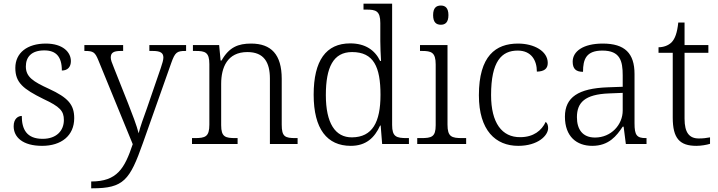

<svg xmlns="http://www.w3.org/2000/svg" viewBox="-20 -780 3891 1040"><path d="M208 10C312 10 382 -45 382 -140C382 -213 349 -251 245 -299C160 -338 120 -363 120 -420C120 -471 150 -507 220 -507C283 -507 315 -474 315 -398C347 -398 364 -418 364 -449C364 -497 321 -544 228 -544C128 -544 63 -494 63 -412C63 -332 106 -298 215 -244C305 -202 326 -179 326 -130C326 -72 286 -28 211 -28C124 -28 98 -80 98 -152C79 -152 54 -138 54 -96C54 -37 103 10 208 10Z M474 203V240H480C650 240 683 196 754 -5L908 -440C928 -496 938 -504 984 -504H988V-536H789V-504H808C850 -504 865 -493 865 -468C865 -456 859 -435 851 -412L775 -191C757 -141 741 -98 731 -58C722 -96 694 -169 673 -222L599 -408C585 -442 580 -456 580 -468C580 -493 593 -504 634 -504H647V-536H437V-504H440C486 -504 495 -497 513 -453L699 1C655 132 615 203 474 203Z M1020 0H1267V-32H1257C1200 -32 1178 -38 1178 -102V-326C1178 -414 1211 -498 1320 -498C1410 -498 1442 -442 1442 -354V0H1592V-32H1582C1524 -32 1506 -39 1506 -105V-353C1506 -485 1449 -544 1340 -544C1271 -544 1221 -525 1180 -452H1175L1167 -536H1025V-504H1040C1091 -504 1114 -497 1114 -433V-105C1114 -39 1092 -32 1034 -32H1020Z M1880 10C1963 10 2009 -34 2039 -100H2042L2050 0H2195V-32H2184C2127 -32 2104 -39 2104 -103V-760H1949V-728H1965C2016 -728 2040 -721 2040 -655V-557C2040 -526 2042 -485 2044 -450H2039C2011 -508 1959 -545 1877 -545C1746 -545 1679 -452 1679 -267C1679 -81 1752 10 1880 10ZM1887 -36C1795 -35 1745 -114 1745 -265C1745 -415 1785 -498 1887 -498C2004 -498 2041 -418 2041 -266C2041 -118 1997 -37 1887 -36Z M2368 -646C2391 -646 2409 -658 2409 -698C2409 -738 2391 -750 2368 -750C2344 -750 2326 -738 2326 -698C2326 -658 2344 -646 2368 -646ZM2240 0H2505V-32H2484C2426 -32 2404 -39 2404 -105V-536H2255V-504H2265C2316 -504 2340 -497 2340 -431V-102C2340 -38 2318 -32 2260 -32H2240Z M2787 10C2894 10 2949 -46 2949 -86C2949 -101 2945 -112 2936 -120C2914 -73 2870 -37 2798 -37C2699 -36 2640 -114 2640 -265C2640 -448 2697 -506 2784 -506C2859 -506 2888 -452 2888 -392C2927 -393 2947 -407 2947 -439C2947 -503 2873 -544 2786 -544C2665 -544 2574 -477 2574 -264C2574 -73 2665 10 2787 10Z M3188 10C3278 10 3320 -44 3353 -94H3358L3370 0H3482V-32H3478C3429 -32 3417 -48 3417 -112V-379C3417 -491 3365 -544 3245 -544C3139 -544 3082 -502 3082 -446C3082 -406 3101 -391 3138 -391C3138 -460 3156 -506 3243 -506C3339 -506 3353 -450 3353 -372V-310L3270 -307C3114 -301 3040 -254 3040 -148C3040 -40 3104 10 3188 10ZM3203 -35C3135 -35 3105 -80 3105 -145C3105 -224 3147 -269 3279 -274L3353 -277V-181C3353 -105 3291 -35 3203 -35Z M3752 10C3777 10 3807 5 3826 -1V-36C3805 -32 3788 -30 3765 -30C3714 -30 3688 -61 3688 -137V-494H3817V-536H3688V-658H3654C3648 -601 3636 -570 3618 -551C3600 -533 3573 -524 3547 -524V-494H3624V-143C3624 -30 3662 10 3752 10Z"/></svg>

Font: Noto Serif Bengali Light
Style: Regular
Weight: 300
Designer: Juan Bruce, Universal Thirst, Indian Type Foundry and the Monotype Design Team.
Foundry: Monotype Imaging Inc.
Version: Version 2.003